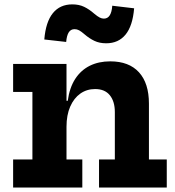

<svg xmlns="http://www.w3.org/2000/svg" viewBox="-20 -836 780 856"><path d="M276.5 -125H347V0H38.5V-125H124.5V-426H38.5V-551H276.5ZM492 -125V-336.5Q492 -383.5 469.8 -411.2Q447.5 -439 404 -439Q367 -439 338.2 -418.8Q309.5 -398.5 293 -360.8Q276.5 -323 276.5 -271L250 -386.5H282Q290 -445 315.2 -484Q340.5 -523 380.2 -542.8Q420 -562.5 471.5 -562.5Q555 -562.5 599.5 -513.8Q644 -465 644 -374V-125H723.5V0H421.5V-125ZM480.5 -810.5 578 -799Q571.5 -720.5 539.8 -681.8Q508 -643 453.5 -643Q423.5 -643 401 -653.8Q378.5 -664.5 357.5 -682.5Q342.5 -695.5 332.8 -700.8Q323 -706 312.5 -706Q295.5 -706 286.5 -691.8Q277.5 -677.5 275 -649L177.5 -660Q184 -738.5 215.8 -777.5Q247.5 -816.5 302.5 -816.5Q332.5 -816.5 355.2 -805.5Q378 -794.5 399.5 -775.5Q415 -762.5 424.5 -757.8Q434 -753 443 -753Q460 -753 469.2 -767.5Q478.5 -782 480.5 -810.5Z"/></svg>

Font: Hepta Slab
Style: Bold
Weight: 700
Designer: Michael LaGattuta
Foundry: Michael LaGattuta
Version: Version 1.100